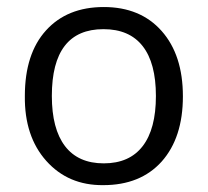

<svg xmlns="http://www.w3.org/2000/svg" viewBox="-20 -528 603 557"><path d="M448.9 -59.2Q387.3 9.1 279.6 9.1Q178 10.1 114.3 -61.2Q50.6 -132.5 52.1 -249.7Q52.1 -372.1 113.5 -439.8Q174.9 -507.6 281.1 -507.6Q387.3 -507.6 448.9 -438.1Q510.6 -368.6 510.6 -248.5Q510.6 -128.4 448.9 -59.2ZM280.1 -443.4Q130.4 -443.4 130.4 -249.7Q130.4 -154.2 168.6 -104.1Q206.8 -54.1 281.1 -54.1Q355.4 -54.1 393.8 -103.9Q432.3 -153.7 432.3 -249.5Q432.3 -345.3 393.8 -394.3Q355.4 -443.4 280.1 -443.4Z"/></svg>

Font: KhulaRegular
Style: Regular
Weight: 400
Designer: Erin McLaughlin, Steve Matteson
Version: Version 1.001;PS 1.0;hotconv 1.0.72;makeotf.lib2.5.5900; ttf